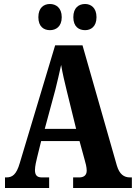

<svg xmlns="http://www.w3.org/2000/svg" viewBox="-20 -941 680 961"><path d="M406 -790C434 -790 463 -807 463 -855C463 -903 434 -921 406 -921C375 -921 347 -903 347 -855C347 -807 375 -790 406 -790ZM230 -790C259 -790 289 -807 289 -855C289 -903 259 -921 230 -921C200 -921 172 -903 172 -855C172 -807 200 -790 230 -790ZM5 0H226V-53H189C163 -53 155 -67 155 -90C155 -109 162 -138 166 -154L186 -235H378L404 -140C408 -127 414 -104 414 -87C414 -62 397 -53 377 -53H346V0H640V-53H631C600 -53 578 -69 565 -112L393 -714H256L79 -125C62 -66 41 -53 12 -53H5ZM204 -296 257 -492C267 -532 277 -575 286 -616C293 -574 303 -532 314 -487L361 -296Z"/></svg>

Font: Noto Serif Lao ExtraCondensed ExtraBold
Style: Regular
Weight: 800
Width: 2
Designer: Monotype Design Team
Foundry: Monotype Imaging Inc.
Version: Version 2.003